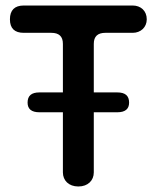

<svg xmlns="http://www.w3.org/2000/svg" viewBox="-20 -660 568 696"><path d="M264 16C299 16 320 -6 320 -35V-253H405C434 -253 448 -265 448 -288C448 -313 434 -325 405 -325H320V-501C320 -528 334 -541 362 -541H461C490 -541 512 -561 512 -590C512 -621 490 -640 461 -640H66C33 -640 16 -623 16 -590C16 -557 33 -541 66 -541H166C194 -541 208 -528 208 -501V-325H123C94 -325 80 -313 80 -288C80 -265 94 -253 123 -253H208V-35C208 -6 229 16 264 16Z"/></svg>

Font: Dongle
Style: Regular
Weight: 400
Designer: Yanghee Ryu
Foundry: Yanghee Ryu
Version: Version 2.000